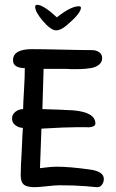

<svg xmlns="http://www.w3.org/2000/svg" viewBox="-20 -777 481 797"><path d="M213 -651Q191 -651 157 -691Q126 -728 126 -749Q126 -757 134 -757Q160 -757 216 -705Q274 -751 307 -751Q316 -751 316 -745Q316 -722 257 -672Q232 -651 213 -651ZM123 0Q95 0 81 -9Q66 -20 66 -48Q66 -67 67 -91.5Q68 -116 70 -147Q72 -189 73 -213.5Q74 -238 75 -246Q57 -247 43.5 -257.5Q30 -268 30 -285Q30 -302 44 -313Q58 -324 76 -324Q76 -335 77 -356Q78 -377 80 -409Q83 -462 83 -494Q34 -495 34 -527Q34 -573 113 -573Q133 -573 164.5 -572.5Q196 -572 238 -571Q280 -570 311 -569.5Q342 -569 362 -569Q379 -569 391.5 -560.5Q404 -552 404 -536Q404 -506 362 -495Q351 -493 334.5 -491.5Q318 -490 295 -490Q288 -490 278.5 -490Q269 -490 256 -491H216H161L156 -324Q188 -323 220 -322Q252 -321 284 -319Q376 -311 376 -264Q376 -250 344 -248Q348 -249 337.5 -249Q327 -249 301 -249Q250 -249 152 -243L146 -79Q190 -85 217 -85Q270 -85 355 -73Q411 -65 411 -34Q411 -21 403.5 -10.5Q396 0 384 0Q382 0 370 -1Q358 -2 338 -4Q313 -6 285.5 -7Q258 -8 227 -8Q219 -8 205.5 -7Q192 -6 175 -4Q158 -2 144.5 -1Q131 0 123 0Z"/></svg>

Font: Dongol
Style: Regular
Weight: 400
Designer: Abdo Mohamed and Ibrahim Hamdi
Foundry: Protype Foundry
Version: Version 1.000;hotconv 1.0.109;makeotfexe 2.5.65596